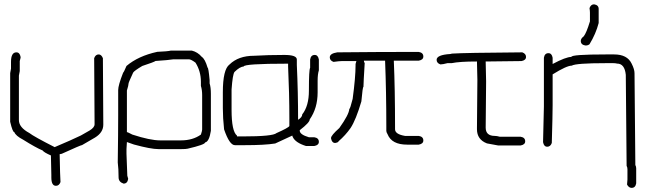

<svg xmlns="http://www.w3.org/2000/svg" viewBox="-20 -701 3040 902"><path d="M57.1 -455.1Q72.8 -455.1 76.7 -433.6V-429.7Q76.7 -427.7 72.8 -414.1V-367.2Q72.8 -364.7 68.8 -345.7V-136.7Q68.8 -102.5 117.7 -76.2Q138.7 -59.6 236.8 -9.8Q315.4 -43 359.9 -64.5L400.9 -87.9Q424.3 -102.1 424.3 -117.2V-121.1Q424.3 -220.2 422.4 -427.7Q428.7 -445.3 443.8 -445.3Q456.1 -445.3 463.4 -427.7Q465.3 -223.6 465.3 -115.2Q465.3 -78.6 426.3 -54.7L365.7 -19.5Q359.9 -19.5 270 21.5L260.3 23.4Q262.2 127.9 264.2 154.3Q257.8 171.9 242.7 171.9Q221.2 171.9 221.2 132.8V121.1Q221.2 91.3 219.2 29.3Q186.5 15.1 180.2 5.9Q148.4 -7.3 88.4 -44.9Q53.7 -63 47.4 -80.1Q39.1 -80.1 27.8 -128.9V-357.4Q31.7 -376.5 31.7 -378.9V-410.2Q31.7 -455.1 57.1 -455.1Z M783.2 -463.4H880.9Q908.7 -456.5 927.7 -434.1Q943.4 -423.8 955.1 -383.3Q959.5 -383.3 964.8 -324.7V-309.1Q970.7 -291 970.7 -260.3V-86.4Q962.9 -35.6 943.4 -31.7Q943.4 -21.5 861.3 -2.4Q853 -0.5 832 -0.5H724.6Q688.5 -0.5 609.4 -22L576.2 -33.7Q574.2 -10.7 574.2 -0.5V21Q574.2 33.7 578.1 124.5L582 138.2V140.1Q578.6 161.6 560.5 161.6Q537.1 153.8 537.1 132.3Q537.1 92.8 533.2 62Q535.2 -76.2 535.2 -158.7V-277.8Q535.2 -300.3 558.6 -359.9Q561 -359.9 574.2 -391.1Q629.4 -438 718.8 -457.5Q768.1 -459.5 783.2 -463.4ZM576.2 -275.9V-80.6Q579.1 -80.6 601.6 -68.8Q685.5 -41.5 732.4 -41.5H830.1Q885.7 -41.5 923.8 -68.8Q929.7 -86.4 929.7 -92.3V-254.4Q929.7 -278.3 923.8 -297.4V-316.9Q923.8 -366.2 898.4 -406.7Q877.4 -422.4 867.2 -422.4H794.9Q771.5 -418.5 710.9 -414.6Q703.6 -409.2 648.4 -391.1Q610.8 -368.7 605.5 -359.9Q584 -313.5 584 -309.1Q584 -300.8 576.2 -275.9Z M1315.9 -442.9Q1374.5 -442.9 1374.5 -421.4V-396Q1380.4 -268.1 1380.4 -138.2Q1399.9 -150.4 1399.9 -163.6Q1431.2 -203.1 1431.2 -274.9Q1431.2 -375 1437 -382.3V-421.4Q1440.4 -442.9 1458.5 -442.9Q1474.1 -442.9 1478 -421.4V-370.6Q1472.2 -352.5 1472.2 -321.8V-267.1Q1472.2 -192.9 1435.1 -140.1Q1435.1 -125.5 1388.2 -89.4V-87.4Q1388.2 -68.8 1431.2 -56.2H1456.5Q1478 -52.7 1478 -34.7Q1478 -19 1456.5 -15.1H1417.5Q1367.2 -30.8 1355 -58.1Q1355 -60.1 1353 -64Q1273.9 -26.9 1272.9 -26.9Q1223.6 -19 1130.4 -19H1083.5Q1058.1 -19 1032.7 -93.3Q1026.9 -147.5 1026.9 -192.9V-267.1Q1026.9 -375 1058.1 -397.9Q1100.1 -439 1173.3 -439Q1239.3 -442.9 1315.9 -442.9ZM1067.9 -185.1Q1067.9 -84 1093.3 -64V-60.1H1120.6Q1261.7 -60.1 1278.8 -75.7Q1335 -100.6 1339.4 -108.9V-144Q1339.4 -261.2 1333.5 -388.2V-401.9H1331.5Q1124.5 -401.9 1124.5 -388.2Q1107.4 -388.2 1081.5 -362.8Q1072.8 -350.6 1067.9 -280.8Z M1882.8 -457H1947.3Q1968.8 -453.6 1968.8 -435.5Q1968.8 -419.9 1947.3 -416H1830.1Q1835.9 -283.2 1835.9 -101.6V-93.8Q1835.9 -70.3 1882.8 -62.5H1947.3Q1968.8 -59.1 1968.8 -41Q1968.8 -25.4 1947.3 -21.5H1892.6Q1820.3 -21.5 1800.8 -70.3Q1794.9 -80.1 1794.9 -85.9V-107.4Q1794.9 -269 1789.1 -416H1689.5Q1689.9 -406.2 1693.4 -406.2Q1687.5 -310.1 1687.5 -293Q1683.6 -293 1677.7 -224.6Q1652.3 -138.2 1627 -99.6Q1603.5 -65.9 1570.3 -37.1Q1570.3 -32.2 1554.7 -29.3Q1539.1 -29.3 1535.2 -50.8V-52.7Q1535.2 -64.9 1574.2 -99.6Q1619.6 -163.1 1621.1 -189.5Q1625 -189.5 1636.7 -236.3Q1650.4 -337.4 1650.4 -394.5V-400.4L1654.3 -414.1H1585.9Q1574.7 -414.1 1546.9 -410.2Q1529.3 -416.5 1529.3 -431.6Q1529.3 -449.7 1564.5 -455.1Q1763.7 -457 1882.8 -457Z M2433.6 -455.1Q2451.2 -448.7 2451.2 -433.6Q2451.2 -418 2429.7 -414.1Q2404.8 -414.1 2261.7 -412.1V-410.2Q2263.7 -326.2 2263.7 -318.4Q2261.7 -120.6 2261.7 -101.6Q2261.7 -62.5 2304.7 -62.5Q2314.5 -62.5 2328.1 -58.6H2425.8Q2447.3 -55.2 2447.3 -37.1Q2447.3 -21.5 2425.8 -17.6H2320.3L2267.6 -27.3Q2220.7 -45.4 2220.7 -93.8V-99.6Q2222.7 -297.9 2222.7 -326.2Q2220.7 -393.6 2220.7 -412.1H2218.8Q2139.2 -412.1 2101.6 -404.3H2082Q2060.1 -398.4 2048.8 -398.4Q2031.2 -404.8 2031.2 -419.9Q2031.2 -443.4 2095.7 -447.3L2103.5 -449.2Q2163.1 -453.1 2433.6 -455.1Z M2556.6 -451.2Q2572.3 -451.2 2576.2 -429.7V-400.4Q2638.7 -433.6 2664.1 -433.6Q2664.1 -445.3 2826.2 -445.3H2865.2Q2926.8 -445.3 2947.3 -402.3Q2960.9 -375.5 2960.9 -357.4L2964.8 74.2Q2968.8 81.5 2968.8 89.8V160.2Q2965.3 181.6 2947.3 181.6Q2934.1 181.6 2925.8 166L2927.7 142.6V93.8Q2927.7 85.4 2923.8 78.1L2919.9 -349.6Q2914.6 -402.3 2878.9 -402.3Q2871.6 -404.3 2861.3 -404.3H2826.2Q2685.5 -404.3 2666 -392.6Q2642.1 -392.6 2576.2 -351.6V-207Q2576.2 -163.1 2572.3 -29.3Q2565.9 -11.7 2550.8 -11.7Q2535.2 -11.7 2531.2 -33.2Q2535.2 -174.3 2535.2 -201.2V-429.7Q2538.6 -451.2 2556.6 -451.2ZM2771 -680.7Q2792.5 -677.2 2792.5 -659.2V-592.8Q2779.3 -542 2749.5 -493.2Q2742.2 -487.3 2731.9 -487.3H2730Q2708.5 -490.7 2708.5 -508.8Q2708.5 -520 2722.2 -530.3Q2734.9 -545.9 2751.5 -600.6V-641.6Q2751.5 -649.9 2749.5 -663.1Q2755.9 -680.7 2771 -680.7Z"/></svg>

Font: CEF Fonts CJK Mono
Style: Regular
Weight: 400
Designer: PartyBoss (派对大魔王)
Version: Release 2.25